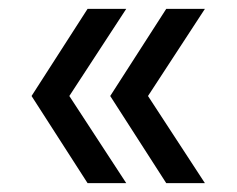

<svg xmlns="http://www.w3.org/2000/svg" viewBox="-20 -481 533 432"><path d="M264 -461 136 -265 264 -69H177L51 -265L177 -461ZM441 -461 313 -265 441 -69H354L228 -265L354 -461Z"/></svg>

Font: Work Sans
Style: Regular
Weight: 400
Designer: Wei Huang
Foundry: Wei Huang
Version: Version 1.032;PS 001.032;hotconv 1.0.70;makeotf.lib2.5.58329